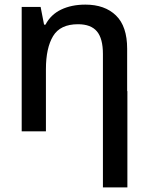

<svg xmlns="http://www.w3.org/2000/svg" viewBox="-20 -569 640 832"><path d="M74 0V-539H156L171 -462H177Q200 -506 245 -527.5Q290 -549 350 -549Q434 -549 482.5 -502Q531 -455 531 -358V-174H532V243H426V0V-335Q426 -402 400 -433Q374 -464 318 -464Q241 -464 210 -412.5Q179 -361 179 -269V0Z"/></svg>

Font: Noto Sans Mono Medium
Style: Regular
Weight: 500
Designer: Monotype Design Team
Foundry: Monotype Imaging Inc.
Version: Version 2.014